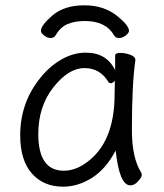

<svg xmlns="http://www.w3.org/2000/svg" viewBox="-20 -684 615 722"><path d="M134 -568Q134 -589 178 -626.5Q222 -664 297.5 -664Q373 -664 423 -622Q465 -588 465 -568Q465 -560 452.5 -550.5Q440 -541 427.5 -541Q415 -541 409 -551Q378 -605 299 -605Q261 -605 234 -593.5Q207 -582 189 -551Q183 -541 170.5 -541Q158 -541 146 -550.5Q134 -560 134 -568ZM470 13Q429 13 415 -118Q378 -48 325.5 -15Q273 18 217 18Q144 18 100 -31.5Q56 -81 56 -175Q56 -300 134 -394Q169 -437 213 -461.5Q257 -486 303 -486Q381 -486 413 -420V-475Q413 -485 432 -485Q451 -485 470 -478Q489 -471 489 -459V-457Q476 -368 476 -195Q476 -90 511 -35Q513 -31 513 -24.5Q513 -18 499.5 -2.5Q486 13 470 13ZM124 -180Q124 -42 220 -42Q264 -42 307 -74Q411 -150 411 -330Q411 -355 412 -380Q403 -371 397 -371Q391 -371 388 -375Q357 -428 297.5 -428Q238 -428 181 -356Q124 -284 124 -180Z"/></svg>

Font: Moon Stars Kai T
Style: Regular
Weight: 400
Designer: GuiWonder
Version: Version 1.101